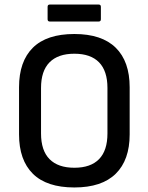

<svg xmlns="http://www.w3.org/2000/svg" viewBox="-20 -816 655 847"><path d="M308 11Q186 11 125 -49.5Q64 -110 64 -223V-431Q64 -545 125 -605.5Q186 -666 308 -666Q429 -666 490.5 -605.5Q552 -545 552 -431V-223Q552 -110 490.5 -49.5Q429 11 308 11ZM308 -76Q380 -76 417 -114Q454 -152 454 -227V-428Q454 -503 417 -541Q380 -579 308 -579Q236 -579 198.5 -541Q161 -503 161 -428V-227Q161 -152 198.5 -114Q236 -76 308 -76ZM200 -721Q190 -721 190 -731V-786Q190 -796 200 -796H415Q425 -796 425 -786V-731Q425 -721 415 -721Z"/></svg>

Font: Sofia Sans Semi Condensed SemiBold
Style: Regular
Weight: 600
Designer: Botio Nikoltchev, Ani Petrova
Foundry: lettersoup
Version: Version 4.100